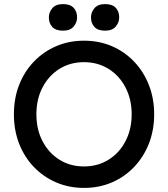

<svg xmlns="http://www.w3.org/2000/svg" viewBox="-20 -909 822 939"><path d="M391 10Q317 10 254.5 -17Q192 -44 145.5 -92.5Q99 -141 73.5 -206.5Q48 -272 48 -350Q48 -428 73.5 -493.5Q99 -559 145.5 -607.5Q192 -656 254.5 -683Q317 -710 391 -710Q465 -710 527.5 -683Q590 -656 636.5 -607Q683 -558 708.5 -492.5Q734 -427 734 -350Q734 -273 708.5 -207.5Q683 -142 636.5 -93Q590 -44 527.5 -17Q465 10 391 10ZM391 -95Q458 -95 511 -128Q564 -161 594 -219Q624 -277 624 -350Q624 -423 594 -481Q564 -539 511 -572Q458 -605 391 -605Q323 -605 270.5 -572Q218 -539 188 -481.5Q158 -424 158 -350Q158 -276 188 -218.5Q218 -161 270.5 -128Q323 -95 391 -95ZM494 -759Q459 -759 442 -777Q425 -795 425 -824Q425 -849 442 -869Q459 -889 494 -889Q529 -889 546 -871Q563 -853 563 -824Q563 -799 546 -779Q529 -759 494 -759ZM288 -759Q253 -759 236 -777Q219 -795 219 -824Q219 -849 236 -869Q253 -889 288 -889Q323 -889 340 -871Q357 -853 357 -824Q357 -799 340 -779Q323 -759 288 -759Z"/></svg>

Font: Readex Pro
Style: Regular
Weight: 400
Designer: Bonnie Shaver-Troup, Thomas Jockin
Foundry: Lexend
Version: Version 1.204; ttfautohint (v1.8.4.7-5d5b)